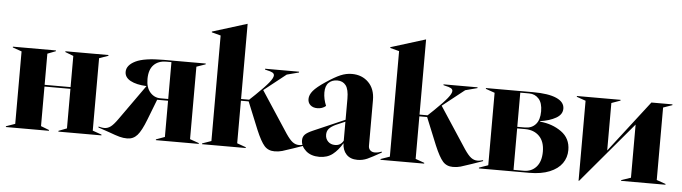

<svg xmlns="http://www.w3.org/2000/svg" viewBox="-49 -983 4292 1209"><g transform="rotate(5 2097.5 -378.5)"><path d="M13 -5 70 -25V-483L13 -503V-508H285V-503L233 -483V-286H397V-483L345 -503V-508H617V-503L560 -483V-25L617 -5V0H345V-5L397 -25V-275H233V-25L285 -5V0H13Z M664 -24 594 -48V-54Q598 -53 609 -50.5Q620 -48 631 -48Q652 -48 670.5 -61.5Q689 -75 715 -112L872 -333V-334Q808 -337 771 -357Q734 -377 734 -412Q734 -454 788.5 -481Q843 -508 964 -508H1232V-503L1175 -483V-25L1232 -5V0H961V-5L1016 -25V-254H947L897 -125Q869 -52 843.5 -23.5Q818 5 780 5Q755 5 731 -1.5Q707 -8 664 -24ZM967 -265H1016V-498H983Q933 -498 904 -468Q875 -438 875 -379Q875 -325 901.5 -295Q928 -265 967 -265Z M1593 -120 1522 -294H1473V-25L1529 -5V0H1253V-5L1310 -25V-692L1253 -707V-712L1472 -780H1473V-305H1524L1561 -340Q1618 -395 1642 -425Q1666 -455 1666 -471Q1666 -482 1654.5 -488.5Q1643 -495 1618 -500L1607 -503V-508H1822V-503L1746 -483L1607 -373L1778 -112Q1803 -75 1821.5 -61.5Q1840 -48 1861 -48Q1872 -48 1882.5 -50.5Q1893 -53 1897 -54V-48L1828 -24Q1782 -8 1759.5 -1.5Q1737 5 1711 5Q1671 5 1647 -22Q1623 -49 1593 -120Z M1878 -80Q1878 -101 1891.5 -115.5Q1905 -130 1942 -146L2140 -232V-365Q2140 -424 2121 -449Q2102 -474 2067 -474Q2034 -474 2013 -454Q1992 -434 1992 -392Q1992 -351 2010 -308Q1988 -289 1956 -289Q1929 -289 1912.5 -303.5Q1896 -318 1896 -342Q1896 -368 1917.5 -394Q1939 -420 1993 -456Q2048 -493 2083.5 -508Q2119 -523 2155 -523Q2219 -523 2260 -482Q2301 -441 2301 -370V-81Q2301 -64 2312 -53.5Q2323 -43 2341 -43Q2352 -43 2363 -45.5Q2374 -48 2385 -52V-46Q2327 -13 2298 0Q2269 13 2236 13Q2191 13 2166 -13.5Q2141 -40 2140 -84Q2113 -38 2079 -11.5Q2045 15 1995 15Q1942 15 1910 -13.5Q1878 -42 1878 -80ZM2087 -68Q2107 -68 2120 -77Q2133 -86 2140 -100V-220L2080 -194Q2051 -180 2038.5 -165Q2026 -150 2026 -128Q2026 -102 2043 -85Q2060 -68 2087 -68Z M2721 -120 2650 -294H2601V-25L2657 -5V0H2381V-5L2438 -25V-692L2381 -707V-712L2600 -780H2601V-305H2652L2689 -340Q2746 -395 2770 -425Q2794 -455 2794 -471Q2794 -482 2782.5 -488.5Q2771 -495 2746 -500L2735 -503V-508H2950V-503L2874 -483L2735 -373L2906 -112Q2931 -75 2949.5 -61.5Q2968 -48 2989 -48Q3000 -48 3010.5 -50.5Q3021 -53 3025 -54V-48L2956 -24Q2910 -8 2887.5 -1.5Q2865 5 2839 5Q2799 5 2775 -22Q2751 -49 2721 -120Z M3003 -5 3060 -25V-483L3003 -503V-508H3301Q3398 -508 3449 -485.5Q3500 -463 3500 -421Q3500 -384 3460.5 -361.5Q3421 -339 3361 -330V-327Q3439 -320 3496.5 -279Q3554 -238 3554 -164Q3554 -117 3528 -80Q3502 -43 3449.5 -21.5Q3397 0 3322 0H3003ZM3286 -10Q3335 -10 3365 -44Q3395 -78 3395 -140Q3395 -204 3361 -238Q3327 -272 3272 -272H3221V-10ZM3270 -282Q3312 -282 3337 -310Q3362 -338 3362 -392Q3362 -445 3338 -471.5Q3314 -498 3277 -498H3221V-282Z M3635 -483 3578 -503V-508H3854V-503L3798 -483V-183L4049 -508H4182V-503L4125 -483V-25L4182 -5V0H3902V-5L3962 -25V-361L3638 23H3635Z"/></g></svg>

Font: Nyght Serif Bold
Style: Regular
Weight: 700
Designer: Maksym Kobuzan
Version: Version 0.410